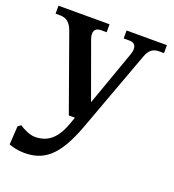

<svg xmlns="http://www.w3.org/2000/svg" viewBox="-138 -612 882 975"><g transform="rotate(20 303.5 -125.0)"><path d="M106 -405 251 0H284L270 39C237 131 188 161 125 161C100 161 66 146 41 129L25 141L19 241C38 248 69 256 102 256C204 256 275 210 342 30L502 -405C515 -442 532 -463 570 -463H597V-506H379V-463H411C442 -463 454 -440 440 -400L334 -102L226 -400C211 -440 223 -463 255 -463H287V-506H11V-463H34C73 -463 92 -443 106 -405Z"/></g></svg>

Font: LT Superior Serif Semibold
Style: Regular
Weight: 600
Designer: Daniel Lyons
Foundry: LyonsType
Version: Version 2.120;FEAKit 1.0